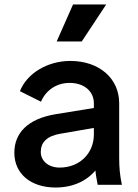

<svg xmlns="http://www.w3.org/2000/svg" viewBox="-20 -825 618 857"><path d="M228 12C304 12 365 -16 406 -64C407 -47 411 -27 416 0H524C515 -44 512 -76 512 -121V-364C512 -476 422 -553 294 -553C191 -553 100 -497 69 -418L163 -371C184 -421 231 -455 291 -455C356 -455 399 -417 399 -364V-343L227 -315C102 -294 44 -230 44 -143C44 -49 118 12 228 12ZM162 -147C162 -189 189 -218 249 -228L399 -254V-225C399 -142 337 -77 246 -77C197 -77 162 -106 162 -147ZM233 -640H345L454 -805H306Z"/></svg>

Font: Mluvka SemiBold
Style: Regular
Weight: 600
Designer: Modified by Jiří Krblich, Original typeface by Gumpita Rahayu
Foundry: Gumpita Rahayu & Jiří Krblich
Version: Version 2.000;Glyphs 3.1.1 (3134)